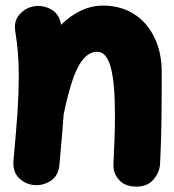

<svg xmlns="http://www.w3.org/2000/svg" viewBox="-20 -592 629 694"><path d="M28.8 -11.7C26.4 15.1 33.2 36.1 48.3 51.3C63.5 66.4 81.5 74.7 101.6 76.7C122.6 79.1 143.1 74.2 162.6 62C181.6 49.8 192.4 30.8 194.8 3.9C201.2 -65.9 206.1 -125 210 -177.2V-178.2C218.3 -218.8 227.5 -255.9 238.3 -290.5C259.8 -358.9 289.1 -404.8 331.5 -404.8C377 -404.8 395.5 -328.6 395.5 -174.8C395.5 -124.5 393.6 -65.9 390.1 1C388.7 22.5 395.5 41.5 410.2 58.1C424.3 74.2 445.3 82.5 472.7 82.5C499.5 82.5 520 74.2 534.7 57.1C549.3 40 557.1 21.5 558.6 0.5C564.5 -109.4 564.5 -226.6 564.5 -332.5C564.5 -377.9 556.2 -418.5 539.1 -454.6C504.9 -526.9 440.4 -571.8 353 -571.8C293.9 -571.8 243.2 -543.9 200.7 -502.4C196.3 -530.3 183.1 -549.3 161.6 -560.1C140.1 -570.3 118.7 -573.2 96.7 -567.9C77.6 -563.5 62 -553.2 48.8 -537.6C35.6 -522 31.2 -501.5 35.6 -476.1C43.9 -424.8 47.9 -377 47.9 -315.9C47.9 -279.3 46.4 -237.3 43.5 -189C40 -140.6 35.2 -81.5 28.8 -11.7Z"/></svg>

Font: Mikhak Black
Style: Regular
Weight: 900
Designer: Amin Abedi
Version: Version 3.2